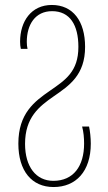

<svg xmlns="http://www.w3.org/2000/svg" viewBox="-20 -744 436 774"><path d="M196 10C286 10 346 -53 346 -165C346 -188 343 -216 339 -234H311C317 -212 319 -188 319 -165C319 -74 276 -15 195 -15C125 -15 81 -72 81 -164C81 -271 138 -315 197 -356C259 -399 323 -441 323 -555C323 -659 274 -724 189 -724C106 -724 61 -658 61 -576C61 -567 62 -555 64 -547H91C89 -555 88 -565 88 -575C88 -645 122 -699 190 -699C262 -699 296 -643 296 -555C296 -455 243 -421 181 -378C119 -335 54 -287 54 -165C54 -55 108 10 196 10Z"/></svg>

Font: Noto Sans Georgian ExtraCondensed Thin
Style: Regular
Weight: 100
Width: 2
Designer: Monotype Design Team, Akaki Razmadze
Foundry: Google LLC
Version: Version 2.005